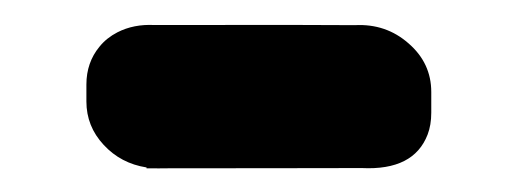

<svg xmlns="http://www.w3.org/2000/svg" viewBox="-20 -303 417 158"><path d="M272 -282.3 216.4 -282.5 107.1 -282.4C95.7 -283 85.6 -281 76.6 -276.4C70.8 -273.4 65.8 -269.5 61.8 -264.5C54.7 -255.9 51.1 -245.5 51.1 -233.5V-219.5C51.1 -205.9 55.8 -194 65.3 -183.8C74.7 -173.6 86.5 -167.4 100.6 -165.2C100.6 -165.1 100.6 -164.9 100.6 -164.5H106.7C109.3 -164.4 111.7 -164.4 114 -164.5L216 -164.6L277.8 -164.7C306.3 -163.3 324.3 -172.5 331.9 -192.3C333.9 -197.5 334.9 -203.5 334.9 -210.3V-227.3C334.9 -243.1 328.7 -256.5 316.2 -267.3C303.8 -278.2 289.1 -283.2 272 -282.3Z"/></svg>

Font: Qalbi
Style: Regular
Weight: 400
Version: Version 001.000